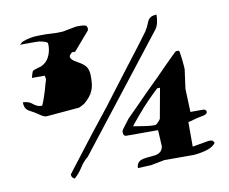

<svg xmlns="http://www.w3.org/2000/svg" viewBox="-76 -767 1040 872"><g transform="rotate(-10 444.5 -331.0)"><path d="M187 -15Q188 -17 230 -71L314 -180L404 -294L492 -410Q625 -583 632.5 -595Q640 -607 643.5 -614Q647 -621 650.5 -630.5Q654 -640 659 -647Q670 -662 696 -662Q696 -619 679 -596L277 -81Q254 -62 238.5 -37Q223 -12 201 7Q187 0 187 -12ZM616 -69 612 -144H465Q452 -144 452 -162V-166Q452 -171 470 -194Q488 -217 490 -220L536 -266L592 -323L650 -380L701 -432Q752 -483 754 -483H767Q771 -483 775 -444Q779 -405 779 -396L767 -307L771 -200H829Q844 -200 844 -187Q844 -175 815 -171Q808 -170 804.5 -169Q801 -168 794 -166.5Q787 -165 779 -162.5Q771 -160 764 -158.5Q757 -157 754 -156V-43L829 -56H837Q844 -56 847 -54Q850 -52 855 -43Q836 -13 754 -5H616L554 7L492 10Q492 -20 522 -27Q535 -30 551 -31Q566 -32 580 -34Q612 -40 616 -69ZM503 -181Q571 -169 593 -169H604Q611 -171 620 -181.5Q629 -192 629 -194L654 -332H641L634 -325Q626 -318 616 -308L596 -288Q570 -262 538.5 -224.5Q507 -187 503 -181ZM138 -295 124 -294Q113 -294 98.5 -304Q84 -314 74 -320Q64 -326 56 -330Q47 -334 41 -340Q29 -351 29 -375Q54 -374 67 -364Q91 -344 107 -345H113Q122 -363 136 -408Q148 -452 150 -456Q152 -462 148 -477H89Q90 -483 92 -488.5Q94 -494 95.5 -499.5Q97 -505 99.5 -507.5Q102 -510 108 -512L120 -516Q136 -521 138 -521Q164 -532 176.5 -557Q189 -582 189 -611L188 -617V-621Q182 -627 168 -630.5Q154 -634 150 -634.5Q146 -635 134 -635H87Q67 -635 62 -634Q74 -646 75 -646Q111 -661 150 -661Q189 -662 213 -660Q223 -659 234 -659Q248 -659 264 -660L327 -672H347Q358 -672 368 -669.5Q378 -667 378 -653L377 -646L302 -559Q292 -564 283.5 -556Q275 -548 275 -542Q275 -528 305 -512Q337 -495 345.5 -478.5Q354 -462 354 -439.5Q354 -417 352 -401Q350 -386 344 -372Q334 -347 302 -320Q299 -318 289 -313L277 -307Z"/></g></svg>

Font: Miltonian Tattoo
Style: Regular
Weight: 400
Designer: Pablo Impallari
Foundry: Pablo Impallari
Version: Version 1.008